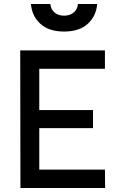

<svg xmlns="http://www.w3.org/2000/svg" viewBox="-20 -948 601 968"><path d="M82 -694H509V-601H178V-393H449V-302H178V-93H509L510 0H83ZM234 -928Q236 -901 255 -885Q274 -869 303 -869Q332 -869 351.5 -885Q371 -901 373 -928H470Q465 -867 422.5 -828Q380 -789 303 -789Q226 -789 183.5 -828Q141 -867 136 -928Z"/></svg>

Font: Panefresco 600wt
Style: Regular
Weight: 600
Designer: Campivisivi
Foundry: Campivisivi & Chank Co
Version: Version 1.001